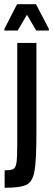

<svg xmlns="http://www.w3.org/2000/svg" viewBox="-20 -892 252 912"><path d="M62 -213V-688H153V-262Q153 -130 144 -79.5Q135 -29 106 -14.5Q77 0 2 0V-83Q33 -83 44 -89.5Q55 -96 58.5 -121Q62 -146 62 -213ZM1 -747V-755L61 -872H151L212 -755V-747H152L108 -822L64 -747Z"/></svg>

Font: Saira Ultra Condensed SemiBold
Style: Regular
Weight: 600
Width: 1
Designer: Hector Gatti with collaboration of the Omnibus-Type team
Foundry: Omnibus-Type
Version: Version 1.001; ttfautohint (v1.8)